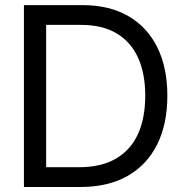

<svg xmlns="http://www.w3.org/2000/svg" viewBox="-20 -748 737 768"><path d="M300.8 0H126V-79.1H294.9Q384.8 -79.1 443.8 -113.5Q502.9 -147.9 532 -212.2Q561 -276.4 561 -365.2Q561 -453.1 532.5 -516.6Q503.9 -580.1 446.8 -614.3Q389.6 -648.4 304.7 -648.4H122.1V-727.5H310.5Q416.5 -727.5 492.4 -684.1Q568.4 -640.6 608.9 -559.3Q649.4 -478 649.4 -365.2Q649.4 -251.5 608.4 -169.7Q567.4 -87.9 489.7 -43.9Q412.1 0 300.8 0ZM164.6 -727.5V0H75.7V-727.5Z"/></svg>

Font: Inter 28pt
Style: Regular
Weight: 400
Designer: Rasmus Andersson
Foundry: rsms
Version: Version 4.001;git-66647c0bb